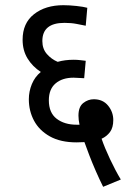

<svg xmlns="http://www.w3.org/2000/svg" viewBox="-20 -652 493 739"><path d="M377 67Q363 39 349 7Q335 -25 323.5 -55Q312 -85 305 -105Q292 -104 275 -104Q213 -104 172 -127Q131 -150 111 -187.5Q91 -225 91 -270Q91 -300 102.5 -328Q114 -356 137 -375Q105 -396 86 -427Q67 -458 67 -499Q67 -563 111 -597.5Q155 -632 224 -632Q247 -632 274.5 -629Q302 -626 316 -622L310 -553Q295 -556 274.5 -560Q254 -564 228 -564Q143 -564 143 -494Q143 -464 160.5 -444Q178 -424 202 -414Q230 -422 264 -422Q276 -422 289 -420.5Q302 -419 310 -418L304 -351Q295 -351 284 -352Q273 -353 263 -353Q220 -353 194 -331Q168 -309 168 -266Q168 -218 198 -195Q228 -172 275 -172Q280 -172 286 -172Q282 -191 282 -207Q282 -241 300.5 -255.5Q319 -270 341 -270Q376 -270 396 -245.5Q416 -221 416 -190Q416 -161 403.5 -144Q391 -127 371 -118Q383 -83 403.5 -39.5Q424 4 445 39Z"/></svg>

Font: Noto Sans Devanagari Condensed
Style: Regular
Weight: 400
Width: 3
Designer: Jelle Bosma - Monotype Design Team
Foundry: Monotype Imaging Inc.
Version: Version 2.004; ttfautohint (v1.8.4.7-5d5b)